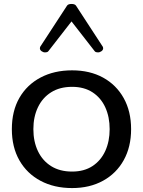

<svg xmlns="http://www.w3.org/2000/svg" viewBox="-20 -934 719 966"><path d="M342.8 12.2Q252.4 12.2 184.1 -24.2Q115.7 -60.5 77.6 -127.2Q39.6 -193.8 39.6 -284.2Q39.6 -375.5 77.6 -441.7Q115.7 -507.8 184.1 -543.9Q252.4 -580.1 342.8 -580.1Q432.1 -580.1 498.8 -543.5Q565.4 -506.8 602.5 -440.2Q639.6 -373.5 639.6 -284.2Q639.6 -194.8 602.5 -128.2Q565.4 -61.5 498.5 -24.7Q431.6 12.2 342.8 12.2ZM342.8 -70.8Q403.3 -70.8 445.6 -98.6Q487.8 -126.5 509.8 -174.8Q531.7 -223.1 531.7 -284.2Q531.7 -345.7 509.8 -393.8Q487.8 -441.9 445.6 -469.5Q403.3 -497.1 342.8 -497.1Q280.8 -497.1 237.3 -469.7Q193.8 -442.4 170.9 -394.3Q147.9 -346.2 147.9 -284.2Q147.9 -221.7 170.9 -173.6Q193.8 -125.5 237.3 -98.1Q280.8 -70.8 342.8 -70.8ZM207 -670.4Q197.3 -670.4 189 -676.5Q180.7 -682.6 180.7 -691.4Q180.7 -698.2 185.5 -703.6L317.4 -905.8Q323.2 -914.1 339.8 -914.1Q356.4 -914.1 362.3 -905.8L494.1 -703.6Q499 -698.2 499 -691.4Q499 -682.6 490.7 -676.5Q482.4 -670.4 472.7 -670.4Q468.3 -670.4 463.6 -671.6Q459 -672.9 456.1 -676.8L339.8 -826.2L223.6 -676.8Q220.7 -672.9 216.1 -671.6Q211.4 -670.4 207 -670.4Z"/></svg>

Font: Cutive
Style: Regular
Weight: 400
Version: Version 1.100; ttfautohint (v1.8.4.7-5d5b)